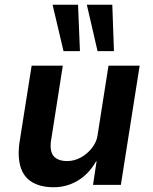

<svg xmlns="http://www.w3.org/2000/svg" viewBox="-20 -777 644 807"><path d="M206 10Q150 10 114 -12Q78 -34 65.5 -78.5Q53 -123 63 -185L113 -501H244L196 -195Q190 -164 195 -142.5Q200 -121 217.5 -110.5Q235 -100 262 -100Q292 -100 319.5 -115Q347 -130 366.5 -155Q386 -180 390 -208L436 -501H567L488 0H371L386 -99H384Q353 -45 306.5 -17.5Q260 10 206 10ZM390 -562 345 -757H452L459 -562ZM247 -562 201 -757H308L316 -562Z"/></svg>

Font: Nunito Sans 7pt SemiCondensed
Style: Bold Italic
Weight: 700
Width: 4
Italic angle: -9°
Designer: Vernon Adams
Foundry: Vernon Adams
Version: Version 3.101;gftools[0.9.27]